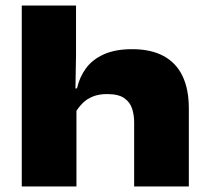

<svg xmlns="http://www.w3.org/2000/svg" viewBox="-20 -677 760 697"><path d="M467 0V-234Q467 -259.5 459.5 -282.8Q452 -306 431 -320.8Q410 -335.5 369 -335.5Q338.5 -335.5 316.8 -326.5Q295 -317.5 280.2 -302.8Q265.5 -288 255 -270.5L221 -356H259.5Q268.5 -397 292.2 -429.2Q316 -461.5 357.5 -480Q399 -498.5 459.5 -498.5Q527.5 -498.5 573.2 -474Q619 -449.5 642.2 -401.8Q665.5 -354 665.5 -283V0ZM59 0V-657H256V-479.5L253 -300H257.5V0Z"/></svg>

Font: Anek Latin Expanded ExtraBold
Style: Regular
Weight: 800
Width: 7
Designer: Yesha Goshar
Foundry: Ek Type
Version: Version 1.003